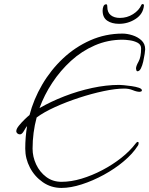

<svg xmlns="http://www.w3.org/2000/svg" viewBox="-20 -867 733 943"><path d="M282 56Q231 56 190.5 28Q150 0 127 -44Q104 -88 104 -137Q104 -193 113 -248Q107 -241 97.5 -224Q88 -207 78 -207Q71 -207 65.5 -211.5Q60 -216 60 -223Q60 -234 73 -250Q86 -266 101.5 -281Q117 -296 125 -302Q145 -379 187 -451Q229 -523 289 -579.5Q349 -636 423.5 -669Q498 -702 582 -702Q604 -702 630 -694Q656 -686 674.5 -669Q693 -652 693 -625Q693 -619 690.5 -602Q688 -585 683.5 -565Q679 -545 672 -531Q665 -517 655 -517Q651 -517 649.5 -522.5Q648 -528 648 -531Q648 -542 660.5 -564.5Q673 -587 673 -629Q673 -648 656 -657Q639 -666 617.5 -669Q596 -672 582 -672Q510 -672 445.5 -644Q381 -616 328.5 -568Q276 -520 236.5 -460Q197 -400 174 -336Q229 -368 296 -394Q363 -420 432.5 -435Q502 -450 566 -450Q571 -450 588.5 -448.5Q606 -447 626.5 -444Q647 -441 662 -436Q677 -431 677 -423Q677 -419 672.5 -417.5Q668 -416 666 -416Q652 -416 632.5 -424Q613 -432 591 -432Q548 -432 489 -419.5Q430 -407 367.5 -386.5Q305 -366 250 -341Q195 -316 160 -290Q150 -253 145 -214.5Q140 -176 140 -137Q140 -97 157.5 -59.5Q175 -22 207 2Q239 26 282 26Q329 26 380.5 10.5Q432 -5 482.5 -31.5Q533 -58 575.5 -91.5Q618 -125 646 -162Q648 -164 650.5 -167Q653 -170 656 -170Q661 -170 661 -164Q661 -160 659.5 -156Q658 -152 656 -150Q632 -112 588 -75Q544 -38 490 -8.5Q436 21 381.5 38.5Q327 56 282 56ZM565 -750Q529 -750 506.5 -765.5Q484 -781 484 -815Q484 -826 488 -836Q492 -846 502 -846Q507 -846 507 -834Q507 -806 524 -792.5Q541 -779 569 -779Q604 -779 633.5 -797.5Q663 -816 675 -844Q677 -847 680 -847Q687 -847 687 -840Q683 -798 646 -774Q609 -750 565 -750Z"/></svg>

Font: Licorice
Style: Regular
Weight: 400
Designer: Robert E. Leuschke
Foundry: Robert E. Leuschke
Version: Version 1.010; ttfautohint (v1.8.3)